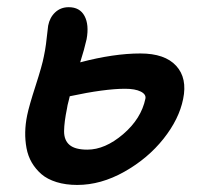

<svg xmlns="http://www.w3.org/2000/svg" viewBox="-20 -529 572 539"><path d="M196.8 -9.8Q164.6 -9.8 138.7 -17.8Q112.8 -25.9 96.4 -40Q80.1 -54.2 69.3 -72.5Q58.6 -90.8 54.4 -113.3Q50.3 -135.7 50.8 -158.4Q51.3 -181.2 56.2 -205.1Q61.5 -231.4 80.1 -288.8Q98.6 -346.2 103 -370.1Q106.9 -388.2 109.1 -405.3Q111.3 -422.4 112.8 -436.8Q114.3 -451.2 115.2 -457Q119.6 -480 135 -494.4Q150.4 -508.8 172.9 -508.8Q204.1 -508.8 217.3 -484.1Q230.5 -459.5 223.1 -418.9Q216.8 -390.6 205.1 -354Q299.3 -378.9 374 -378.9Q442.9 -378.9 474.6 -344.2Q506.3 -309.6 494.1 -251Q482.9 -194.8 439 -139.4Q395 -84 329.1 -46.9Q263.2 -9.8 196.8 -9.8ZM168 -224.1Q160.2 -186.5 159.9 -160.9Q159.7 -135.3 175.3 -122.1Q190.9 -108.9 225.1 -108.9Q274.9 -108.9 325.7 -152.3Q376.5 -195.8 388.2 -252Q390.6 -264.2 375 -272Q359.4 -279.8 331.1 -279.8Q273.9 -279.8 175.8 -258.8Q174.8 -253.9 172.9 -246.6Q170.9 -239.3 169.7 -233.9Q168.5 -228.5 168 -224.1Z"/></svg>

Font: Shantell Sans Irregular
Style: Italic
Weight: 500
Italic angle: -11.31°
Designer: Stephen Nixon, Anya Danilova, Shantell Martin
Foundry: Arrow Type
Version: Version 1.006;[9816181b4]